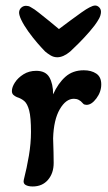

<svg xmlns="http://www.w3.org/2000/svg" viewBox="-20 -663 389 694"><path d="M187 -456Q174 -456 162.5 -463Q151 -470 143 -477Q133 -487 116 -506.5Q99 -526 82.5 -549Q66 -572 57 -591Q53 -599 51 -606Q49 -613 49 -617Q49 -628 56.5 -635Q64 -642 74 -642Q78 -642 82.5 -641Q87 -640 93 -636Q103 -631 120.5 -617Q138 -603 158 -587Q178 -571 193 -558Q213 -573 234.5 -589Q256 -605 274.5 -618Q293 -631 303 -636Q316 -643 324 -643Q332 -643 338.5 -636.5Q345 -630 345 -620Q345 -614 342.5 -606Q340 -598 334 -589Q324 -572 304 -549Q284 -526 264.5 -506.5Q245 -487 234 -477Q209 -456 187 -456ZM98 11Q82 11 72.5 5.5Q63 0 66 -13Q77 -56 84.5 -100.5Q92 -145 92 -186Q92 -239 85.5 -263.5Q79 -288 68 -297.5Q57 -307 41 -312Q34 -315 28.5 -320Q23 -325 23 -334Q23 -348 34 -365Q45 -382 65 -394.5Q85 -407 111 -407Q145 -407 158.5 -383.5Q172 -360 172 -322Q190 -362 216.5 -385.5Q243 -409 283 -409Q310 -409 328 -397Q346 -385 346 -358Q346 -331 328.5 -307.5Q311 -284 293 -284Q290 -284 286 -285Q282 -286 279 -290Q266 -306 247 -306Q218 -306 196 -268Q174 -230 172 -163Q173 -138 173.5 -112Q174 -86 174 -74Q174 -37 153.5 -13Q133 11 98 11Z"/></svg>

Font: Akaya Telivigala
Style: Regular
Weight: 400
Designer: Vaishnavi Murthy Yerkadithaya, Juan Luis Blanco Aristondo
Version: Version 1.002; ttfautohint (v1.8.3)